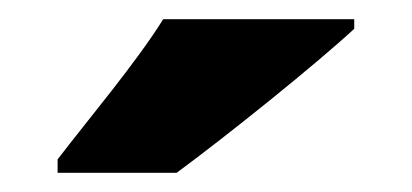

<svg xmlns="http://www.w3.org/2000/svg" viewBox="-20 -786 429 200"><path d="M349 -756V-766H150C122 -721 73 -663 40 -620V-606H164C217 -645 309 -719 349 -756Z"/></svg>

Font: Noto Sans Sinhala SemiCondensed Black
Style: Regular
Weight: 900
Width: 4
Designer: Jelle Bosma - Monotype Design Team
Foundry: Monotype Imaging Inc.
Version: Version 2.006